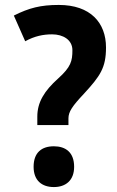

<svg xmlns="http://www.w3.org/2000/svg" viewBox="-20 -795 472 777"><path d="M218 -775C144 -775 98 -763 36 -732L82 -628C120 -649 155 -656 191 -656C235 -656 273 -634 273 -592C273 -548 267 -524 216 -478C159 -427 131 -381 131 -323V-289H257V-316C257 -343 273 -366 320 -416C385 -487 409 -520 409 -603C409 -703 346 -775 218 -775ZM198 -38C245 -38 280 -64 280 -120C280 -179 245 -203 198 -203C149 -203 116 -178 116 -120C116 -64 150 -38 198 -38Z"/></svg>

Font: Noto Sans Tamil UI SemiCondensed
Style: Bold
Weight: 700
Width: 4
Designer: Jelle Bosma - Monotype Design Team
Foundry: Monotype Imaging Inc.
Version: Version 2.004